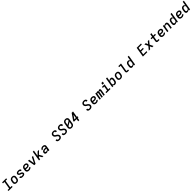

<svg xmlns="http://www.w3.org/2000/svg" viewBox="2342 -7025 13316 13316"><g transform="rotate(-45 9000.0 -367.5)"><path d="M52 0V-92H205L296 -643H155V-735H557V-643H404L313 -92H454V0Z M856 8Q824 8 793 2.5Q762 -3 736 -17.5Q710 -32 690.5 -55.5Q671 -79 662 -107.5Q653 -136 652.5 -168Q652 -200 657 -232L674 -332Q678 -359 688 -386Q698 -413 715.5 -437Q733 -461 757 -479Q781 -497 807.5 -508.5Q834 -520 862 -524Q890 -528 917 -528Q950 -528 981 -522.5Q1012 -517 1038 -502.5Q1064 -488 1083 -464.5Q1102 -441 1111.5 -412.5Q1121 -384 1121.5 -352Q1122 -320 1116 -288L1100 -188Q1095 -161 1085 -134Q1075 -107 1058 -83Q1041 -59 1017 -41Q993 -23 966 -11.5Q939 0 911 4Q883 8 856 8ZM857 -84Q873 -84 889 -87Q905 -90 920.5 -97.5Q936 -105 949 -116.5Q962 -128 971.5 -142Q981 -156 986.5 -171.5Q992 -187 994 -203L1011 -303Q1014 -320 1014 -336.5Q1014 -353 1010.5 -368.5Q1007 -384 998.5 -397.5Q990 -411 977.5 -420Q965 -429 949 -432.5Q933 -436 916 -436Q901 -436 884.5 -433Q868 -430 853 -422.5Q838 -415 824.5 -403.5Q811 -392 802 -378Q793 -364 787.5 -348.5Q782 -333 779 -317L763 -217Q760 -200 759.5 -183.5Q759 -167 762.5 -151.5Q766 -136 774.5 -122.5Q783 -109 795.5 -100Q808 -91 824 -87.5Q840 -84 857 -84Z M1455 8Q1429 8 1404 6Q1379 4 1355.5 -2.5Q1332 -9 1310.5 -19.5Q1289 -30 1273 -47.5Q1257 -65 1250 -88.5Q1243 -112 1247 -137Q1248 -139 1248 -140.5Q1248 -142 1249 -144H1356Q1355 -143 1355 -142.5Q1355 -142 1355 -142Q1353 -130 1358 -120.5Q1363 -111 1371 -104.5Q1379 -98 1389 -94Q1399 -90 1410 -88Q1421 -86 1432 -85Q1443 -84 1455 -84Q1466 -84 1477 -84.5Q1488 -85 1499.5 -87Q1511 -89 1522.5 -92Q1534 -95 1544.5 -100Q1555 -105 1564 -114Q1573 -123 1575 -134Q1577 -145 1573 -155Q1569 -165 1562 -172.5Q1555 -180 1546 -185Q1537 -190 1527.5 -194Q1518 -198 1508 -201Q1498 -204 1488 -207Q1464 -214 1440.5 -223Q1417 -232 1395.5 -244Q1374 -256 1355.5 -271.5Q1337 -287 1323.5 -307.5Q1310 -328 1303.5 -352.5Q1297 -377 1301 -403Q1305 -425 1317.5 -445Q1330 -465 1348 -480Q1366 -495 1387.5 -504.5Q1409 -514 1431 -519Q1453 -524 1475 -526Q1497 -528 1519 -528Q1544 -528 1568 -525.5Q1592 -523 1615 -517Q1638 -511 1659 -500Q1680 -489 1694.5 -471.5Q1709 -454 1715.5 -431Q1722 -408 1718 -383Q1718 -381 1717.5 -379.5Q1717 -378 1717 -376H1610Q1610 -377 1610 -377.5Q1610 -378 1610 -378Q1613 -395 1603.5 -407.5Q1594 -420 1580 -426Q1566 -432 1550.5 -434Q1535 -436 1519 -436Q1508 -436 1497.5 -435.5Q1487 -435 1476.5 -433Q1466 -431 1455 -428Q1444 -425 1434 -420Q1424 -415 1416.5 -406Q1409 -397 1407 -387Q1405 -376 1409 -366Q1413 -356 1420 -348.5Q1427 -341 1435.5 -335.5Q1444 -330 1453.5 -326Q1463 -322 1473 -319Q1483 -316 1493 -313H1494Q1518 -306 1541 -297Q1564 -288 1585.5 -276Q1607 -264 1625.5 -248.5Q1644 -233 1657.5 -213Q1671 -193 1677.5 -168.5Q1684 -144 1680 -118Q1676 -95 1663 -74.5Q1650 -54 1631 -39Q1612 -24 1589.5 -15Q1567 -6 1544.5 -1Q1522 4 1499.5 6Q1477 8 1455 8Z M2075 8Q2042 8 2009.5 3Q1977 -2 1949 -15.5Q1921 -29 1899 -51.5Q1877 -74 1865.5 -103.5Q1854 -133 1853 -166Q1852 -199 1857 -232L1874 -332Q1878 -360 1888.5 -387Q1899 -414 1916.5 -438Q1934 -462 1958 -480Q1982 -498 2009.5 -509Q2037 -520 2065 -524Q2093 -528 2120 -528Q2148 -528 2175.5 -524.5Q2203 -521 2227.5 -511.5Q2252 -502 2273 -486.5Q2294 -471 2307 -449Q2320 -427 2325.5 -400Q2331 -373 2326 -345Q2323 -324 2313 -303.5Q2303 -283 2287.5 -266Q2272 -249 2252 -236.5Q2232 -224 2211 -216.5Q2190 -209 2168.5 -206.5Q2147 -204 2125 -204Q2105 -204 2084.5 -205.5Q2064 -207 2043.5 -207.5Q2023 -208 2002.5 -209Q1982 -210 1962 -213Q1958 -187 1962.5 -161.5Q1967 -136 1983 -117.5Q1999 -99 2024 -91.5Q2049 -84 2075 -84Q2094 -84 2113 -87Q2132 -90 2150.5 -98.5Q2169 -107 2184.5 -120Q2200 -133 2212 -150L2300 -108Q2282 -80 2256.5 -56.5Q2231 -33 2201 -18.5Q2171 -4 2139 2Q2107 8 2075 8ZM2128 -291Q2143 -291 2158 -295Q2173 -299 2186.5 -308Q2200 -317 2209 -330.5Q2218 -344 2221 -358Q2224 -377 2215.5 -393.5Q2207 -410 2192 -419.5Q2177 -429 2158.5 -432.5Q2140 -436 2121 -436Q2105 -436 2088.5 -433.5Q2072 -431 2056 -424Q2040 -417 2026.5 -405.5Q2013 -394 2003 -379.5Q1993 -365 1987.5 -349Q1982 -333 1979 -317L1977 -305Q1996 -302 2015 -301.5Q2034 -301 2053 -299.5Q2072 -298 2090.5 -294.5Q2109 -291 2128 -291Z M2582 0 2483 -520H2599L2654 -173Q2657 -159 2659 -144.5Q2661 -130 2663 -116Q2670 -130 2677 -144.5Q2684 -159 2691 -173L2861 -520H2977L2706 0Z M3046 0 3167 -735H3275L3203 -300L3423 -520H3564L3319 -282L3478 0H3359L3334 -44L3243 -207L3177 -144L3154 0Z M3791 8Q3757 8 3725 -2Q3693 -12 3672.5 -35.5Q3652 -59 3645.5 -92Q3639 -125 3645 -159Q3649 -180 3657 -200.5Q3665 -221 3679.5 -237.5Q3694 -254 3713 -266Q3732 -278 3752 -287Q3772 -296 3793 -301Q3814 -306 3835 -309.5Q3856 -313 3876.5 -314Q3897 -315 3918 -315H4005L4009 -340Q4012 -360 4007.5 -380Q4003 -400 3989 -413Q3975 -426 3955.5 -431Q3936 -436 3915 -436Q3896 -436 3876.5 -432.5Q3857 -429 3839 -419Q3821 -409 3808 -392.5Q3795 -376 3791 -357H3684Q3689 -382 3700 -406Q3711 -430 3728.5 -450.5Q3746 -471 3768.5 -486.5Q3791 -502 3815.5 -511.5Q3840 -521 3865 -524.5Q3890 -528 3915 -528Q3945 -528 3973.5 -524Q4002 -520 4027 -509Q4052 -498 4072.5 -479.5Q4093 -461 4104.5 -436.5Q4116 -412 4117.5 -383Q4119 -354 4114 -325L4061 0H3953L3968 -91Q3968 -91 3968 -91Q3968 -91 3968 -91Q3968 -91 3968 -91Q3968 -91 3968 -91Q3953 -68 3933.5 -48.5Q3914 -29 3890.5 -16Q3867 -3 3841.5 2.5Q3816 8 3791 8ZM3848 -84Q3873 -84 3898 -92.5Q3923 -101 3942.5 -119.5Q3962 -138 3973 -162.5Q3984 -187 3988 -212L3989 -223H3918Q3906 -223 3894.5 -222.5Q3883 -222 3871.5 -221Q3860 -220 3848.5 -218.5Q3837 -217 3825 -214Q3813 -211 3801.5 -207Q3790 -203 3779.5 -196.5Q3769 -190 3762 -179.5Q3755 -169 3753 -158Q3750 -140 3758 -124Q3766 -108 3780 -99Q3794 -90 3812 -87Q3830 -84 3848 -84Z M5055 8Q5027 8 4999.5 5Q4972 2 4946.5 -7Q4921 -16 4899.5 -31Q4878 -46 4864 -67.5Q4850 -89 4845 -116Q4840 -143 4845 -171Q4845 -173 4845.5 -175.5Q4846 -178 4847 -180H4953Q4953 -179 4953 -178Q4953 -177 4953 -175Q4949 -155 4956 -135.5Q4963 -116 4978.5 -104.5Q4994 -93 5014 -88.5Q5034 -84 5055 -84Q5076 -84 5098 -88.5Q5120 -93 5139.5 -104.5Q5159 -116 5172.5 -135.5Q5186 -155 5190 -176Q5194 -199 5187 -220Q5180 -241 5167 -257.5Q5154 -274 5137 -286.5Q5120 -299 5102 -310Q5084 -321 5065.5 -332Q5047 -343 5030 -355.5Q5013 -368 4997.5 -382Q4982 -396 4968.5 -412Q4955 -428 4944.5 -446.5Q4934 -465 4928 -486Q4922 -507 4920 -529Q4918 -551 4922 -574Q4926 -599 4937 -623.5Q4948 -648 4965.5 -668.5Q4983 -689 5006 -704Q5029 -719 5054 -727.5Q5079 -736 5104 -739.5Q5129 -743 5154 -743Q5182 -743 5208.5 -740Q5235 -737 5259.5 -728Q5284 -719 5305 -704Q5326 -689 5339 -667.5Q5352 -646 5356.5 -619.5Q5361 -593 5356 -566Q5356 -564 5355.5 -561.5Q5355 -559 5355 -557H5248Q5248 -558 5248.5 -559.5Q5249 -561 5249 -562Q5252 -581 5246 -599.5Q5240 -618 5226 -630Q5212 -642 5193 -646.5Q5174 -651 5154 -651Q5134 -651 5113 -646.5Q5092 -642 5073.5 -630Q5055 -618 5043 -599Q5031 -580 5027 -559Q5024 -537 5030 -515.5Q5036 -494 5049 -477.5Q5062 -461 5079.5 -448.5Q5097 -436 5115 -425Q5133 -414 5151.5 -403.5Q5170 -393 5187 -380.5Q5204 -368 5219.5 -353.5Q5235 -339 5248.5 -323Q5262 -307 5272.5 -288.5Q5283 -270 5289 -249.5Q5295 -229 5297 -206.5Q5299 -184 5295 -161Q5291 -136 5279.5 -111Q5268 -86 5249.5 -65.5Q5231 -45 5207 -30Q5183 -15 5157.5 -6.5Q5132 2 5106 5Q5080 8 5055 8Z M5655 8Q5627 8 5599.5 5Q5572 2 5546.5 -7Q5521 -16 5499.5 -31Q5478 -46 5464 -67.5Q5450 -89 5445 -116Q5440 -143 5445 -171Q5445 -173 5445.5 -175.5Q5446 -178 5447 -180H5553Q5553 -179 5553 -178Q5553 -177 5553 -175Q5549 -155 5556 -135.5Q5563 -116 5578.5 -104.5Q5594 -93 5614 -88.5Q5634 -84 5655 -84Q5676 -84 5698 -88.5Q5720 -93 5739.5 -104.5Q5759 -116 5772.5 -135.5Q5786 -155 5790 -176Q5794 -199 5787 -220Q5780 -241 5767 -257.5Q5754 -274 5737 -286.5Q5720 -299 5702 -310Q5684 -321 5665.5 -332Q5647 -343 5630 -355.5Q5613 -368 5597.5 -382Q5582 -396 5568.5 -412Q5555 -428 5544.5 -446.5Q5534 -465 5528 -486Q5522 -507 5520 -529Q5518 -551 5522 -574Q5526 -599 5537 -623.5Q5548 -648 5565.5 -668.5Q5583 -689 5606 -704Q5629 -719 5654 -727.5Q5679 -736 5704 -739.5Q5729 -743 5754 -743Q5782 -743 5808.5 -740Q5835 -737 5859.5 -728Q5884 -719 5905 -704Q5926 -689 5939 -667.5Q5952 -646 5956.5 -619.5Q5961 -593 5956 -566Q5956 -564 5955.5 -561.5Q5955 -559 5955 -557H5848Q5848 -558 5848.5 -559.5Q5849 -561 5849 -562Q5852 -581 5846 -599.5Q5840 -618 5826 -630Q5812 -642 5793 -646.5Q5774 -651 5754 -651Q5734 -651 5713 -646.5Q5692 -642 5673.5 -630Q5655 -618 5643 -599Q5631 -580 5627 -559Q5624 -537 5630 -515.5Q5636 -494 5649 -477.5Q5662 -461 5679.5 -448.5Q5697 -436 5715 -425Q5733 -414 5751.5 -403.5Q5770 -393 5787 -380.5Q5804 -368 5819.5 -353.5Q5835 -339 5848.5 -323Q5862 -307 5872.5 -288.5Q5883 -270 5889 -249.5Q5895 -229 5897 -206.5Q5899 -184 5895 -161Q5891 -136 5879.5 -111Q5868 -86 5849.5 -65.5Q5831 -45 5807 -30Q5783 -15 5757.5 -6.5Q5732 2 5706 5Q5680 8 5655 8Z M6256 8Q6224 8 6193 2.5Q6162 -3 6136 -17.5Q6110 -32 6090.5 -55.5Q6071 -79 6062 -107.5Q6053 -136 6052.5 -168Q6052 -200 6057 -232L6109 -547Q6114 -574 6124 -601Q6134 -628 6151.5 -652Q6169 -676 6192.5 -694Q6216 -712 6243 -723.5Q6270 -735 6298 -739Q6326 -743 6353 -743Q6385 -743 6416 -737.5Q6447 -732 6473.5 -717.5Q6500 -703 6519 -679.5Q6538 -656 6547.5 -627.5Q6557 -599 6557 -567Q6557 -535 6552 -503L6500 -188Q6495 -161 6485 -134Q6475 -107 6458 -83Q6441 -59 6417 -41Q6393 -23 6366 -11.5Q6339 0 6311 4Q6283 8 6256 8ZM6184 -344 6443 -498 6446 -518Q6449 -535 6449.5 -551.5Q6450 -568 6446.5 -583.5Q6443 -599 6434.5 -612.5Q6426 -626 6413.5 -635Q6401 -644 6385 -647.5Q6369 -651 6352 -651Q6336 -651 6320 -648Q6304 -645 6288.5 -637.5Q6273 -630 6260 -618.5Q6247 -607 6237.5 -593Q6228 -579 6222.5 -563.5Q6217 -548 6215 -532ZM6257 -84Q6273 -84 6289 -87Q6305 -90 6320.5 -97.5Q6336 -105 6349 -116.5Q6362 -128 6371.5 -142Q6381 -156 6386.5 -171.5Q6392 -187 6394 -203L6425 -391L6166 -237L6163 -217Q6160 -200 6159.5 -183.5Q6159 -167 6162.5 -151.5Q6166 -136 6174.5 -122.5Q6183 -109 6195.5 -100Q6208 -91 6224 -87.5Q6240 -84 6257 -84Z M6885 0 6915 -186H6650L6665 -278L6979 -735H7114L7039 -278H7107L7091 -186H7023L6993 0ZM6789 -278H6931L6976 -549L6963 -530Z M8055 8Q8027 8 7999.5 5Q7972 2 7946.5 -7Q7921 -16 7899.5 -31Q7878 -46 7864 -67.5Q7850 -89 7845 -116Q7840 -143 7845 -171Q7845 -173 7845.5 -175.5Q7846 -178 7847 -180H7953Q7953 -179 7953 -178Q7953 -177 7953 -175Q7949 -155 7956 -135.5Q7963 -116 7978.5 -104.5Q7994 -93 8014 -88.5Q8034 -84 8055 -84Q8076 -84 8098 -88.5Q8120 -93 8139.5 -104.5Q8159 -116 8172.5 -135.5Q8186 -155 8190 -176Q8194 -199 8187 -220Q8180 -241 8167 -257.5Q8154 -274 8137 -286.5Q8120 -299 8102 -310Q8084 -321 8065.5 -332Q8047 -343 8030 -355.5Q8013 -368 7997.5 -382Q7982 -396 7968.5 -412Q7955 -428 7944.5 -446.5Q7934 -465 7928 -486Q7922 -507 7920 -529Q7918 -551 7922 -574Q7926 -599 7937 -623.5Q7948 -648 7965.5 -668.5Q7983 -689 8006 -704Q8029 -719 8054 -727.5Q8079 -736 8104 -739.5Q8129 -743 8154 -743Q8182 -743 8208.5 -740Q8235 -737 8259.5 -728Q8284 -719 8305 -704Q8326 -689 8339 -667.5Q8352 -646 8356.5 -619.5Q8361 -593 8356 -566Q8356 -564 8355.5 -561.5Q8355 -559 8355 -557H8248Q8248 -558 8248.5 -559.5Q8249 -561 8249 -562Q8252 -581 8246 -599.5Q8240 -618 8226 -630Q8212 -642 8193 -646.5Q8174 -651 8154 -651Q8134 -651 8113 -646.5Q8092 -642 8073.5 -630Q8055 -618 8043 -599Q8031 -580 8027 -559Q8024 -537 8030 -515.5Q8036 -494 8049 -477.5Q8062 -461 8079.5 -448.5Q8097 -436 8115 -425Q8133 -414 8151.5 -403.5Q8170 -393 8187 -380.5Q8204 -368 8219.5 -353.5Q8235 -339 8248.5 -323Q8262 -307 8272.5 -288.5Q8283 -270 8289 -249.5Q8295 -229 8297 -206.5Q8299 -184 8295 -161Q8291 -136 8279.5 -111Q8268 -86 8249.5 -65.5Q8231 -45 8207 -30Q8183 -15 8157.5 -6.5Q8132 2 8106 5Q8080 8 8055 8Z M8675 8Q8642 8 8609.5 3Q8577 -2 8549 -15.5Q8521 -29 8499 -51.5Q8477 -74 8465.5 -103.5Q8454 -133 8453 -166Q8452 -199 8457 -232L8474 -332Q8478 -360 8488.5 -387Q8499 -414 8516.5 -438Q8534 -462 8558 -480Q8582 -498 8609.5 -509Q8637 -520 8665 -524Q8693 -528 8720 -528Q8748 -528 8775.5 -524.5Q8803 -521 8827.5 -511.5Q8852 -502 8873 -486.5Q8894 -471 8907 -449Q8920 -427 8925.5 -400Q8931 -373 8926 -345Q8923 -324 8913 -303.5Q8903 -283 8887.5 -266Q8872 -249 8852 -236.5Q8832 -224 8811 -216.5Q8790 -209 8768.5 -206.5Q8747 -204 8725 -204Q8705 -204 8684.5 -205.5Q8664 -207 8643.5 -207.5Q8623 -208 8602.5 -209Q8582 -210 8562 -213Q8558 -187 8562.5 -161.5Q8567 -136 8583 -117.5Q8599 -99 8624 -91.5Q8649 -84 8675 -84Q8694 -84 8713 -87Q8732 -90 8750.5 -98.5Q8769 -107 8784.5 -120Q8800 -133 8812 -150L8900 -108Q8882 -80 8856.5 -56.5Q8831 -33 8801 -18.5Q8771 -4 8739 2Q8707 8 8675 8ZM8728 -291Q8743 -291 8758 -295Q8773 -299 8786.5 -308Q8800 -317 8809 -330.5Q8818 -344 8821 -358Q8824 -377 8815.5 -393.5Q8807 -410 8792 -419.5Q8777 -429 8758.5 -432.5Q8740 -436 8721 -436Q8705 -436 8688.5 -433.5Q8672 -431 8656 -424Q8640 -417 8626.5 -405.5Q8613 -394 8603 -379.5Q8593 -365 8587.5 -349Q8582 -333 8579 -317L8577 -305Q8596 -302 8615 -301.5Q8634 -301 8653 -299.5Q8672 -298 8690.5 -294.5Q8709 -291 8728 -291Z M8998 0 9084 -520H9192L9184 -472Q9192 -484 9202 -495Q9212 -506 9224.5 -513.5Q9237 -521 9251 -524.5Q9265 -528 9278 -528Q9296 -528 9311.5 -522.5Q9327 -517 9337.5 -505.5Q9348 -494 9354 -478.5Q9360 -463 9362 -447Q9370 -463 9380.5 -478Q9391 -493 9405 -505Q9419 -517 9436 -522.5Q9453 -528 9470 -528Q9471 -528 9471 -528Q9471 -528 9471 -528Q9488 -528 9504.5 -522Q9521 -516 9531.5 -503.5Q9542 -491 9547.5 -475Q9553 -459 9555 -442Q9557 -425 9555.5 -407Q9554 -389 9551 -371L9490 0H9382L9446 -389Q9448 -398 9447 -406.5Q9446 -415 9442 -422Q9438 -429 9430 -432.5Q9422 -436 9413 -436Q9405 -436 9396.5 -431.5Q9388 -427 9382 -420Q9376 -413 9372 -404.5Q9368 -396 9365 -387.5Q9362 -379 9360 -370.5Q9358 -362 9356 -354L9298 0H9190L9254 -389Q9256 -398 9255 -406.5Q9254 -415 9249.5 -422Q9245 -429 9237.5 -432.5Q9230 -436 9221 -436Q9212 -436 9204 -431.5Q9196 -427 9190 -420Q9184 -413 9179.5 -404.5Q9175 -396 9172 -387.5Q9169 -379 9167 -370.5Q9165 -362 9164 -354L9106 0Z M9652 0V-92H9813L9869 -428H9735V-520H9992L9921 -92H10054V0ZM9871 -599 9895 -741H10038L10014 -599Z M10494 8Q10468 8 10443.5 2Q10419 -4 10400.5 -19Q10382 -34 10369.5 -55.5Q10357 -77 10352 -101L10335 0H10227L10349 -735H10457L10407 -439Q10422 -460 10441 -477.5Q10460 -495 10483 -506.5Q10506 -518 10530.5 -523Q10555 -528 10578 -528Q10606 -528 10632.5 -520Q10659 -512 10677.5 -494Q10696 -476 10706.5 -451Q10717 -426 10720.5 -399Q10724 -372 10722.5 -344Q10721 -316 10716 -288L10700 -188Q10696 -163 10688 -138.5Q10680 -114 10667 -91Q10654 -68 10635 -48.5Q10616 -29 10593 -16Q10570 -3 10544.5 2.5Q10519 8 10494 8ZM10466 -84Q10489 -84 10512.5 -92Q10536 -100 10553.5 -117.5Q10571 -135 10580.5 -157.5Q10590 -180 10594 -203L10611 -303Q10614 -320 10614.5 -336Q10615 -352 10611.5 -367.5Q10608 -383 10600.5 -396.5Q10593 -410 10581 -419.5Q10569 -429 10553 -432.5Q10537 -436 10521 -436Q10499 -436 10476 -429.5Q10453 -423 10434 -408.5Q10415 -394 10404 -372.5Q10393 -351 10389 -329L10373 -229Q10370 -211 10369 -193.5Q10368 -176 10371.5 -159.5Q10375 -143 10382.5 -128.5Q10390 -114 10402.5 -103.5Q10415 -93 10431.5 -88.5Q10448 -84 10466 -84Z M11056 8Q11024 8 10993 2.5Q10962 -3 10936 -17.5Q10910 -32 10890.5 -55.5Q10871 -79 10862 -107.5Q10853 -136 10852.5 -168Q10852 -200 10857 -232L10874 -332Q10878 -359 10888 -386Q10898 -413 10915.5 -437Q10933 -461 10957 -479Q10981 -497 11007.5 -508.5Q11034 -520 11062 -524Q11090 -528 11117 -528Q11150 -528 11181 -522.5Q11212 -517 11238 -502.5Q11264 -488 11283 -464.5Q11302 -441 11311.5 -412.5Q11321 -384 11321.5 -352Q11322 -320 11316 -288L11300 -188Q11295 -161 11285 -134Q11275 -107 11258 -83Q11241 -59 11217 -41Q11193 -23 11166 -11.5Q11139 0 11111 4Q11083 8 11056 8ZM11057 -84Q11073 -84 11089 -87Q11105 -90 11120.5 -97.5Q11136 -105 11149 -116.5Q11162 -128 11171.5 -142Q11181 -156 11186.5 -171.5Q11192 -187 11194 -203L11211 -303Q11214 -320 11214 -336.5Q11214 -353 11210.5 -368.5Q11207 -384 11198.5 -397.5Q11190 -411 11177.5 -420Q11165 -429 11149 -432.5Q11133 -436 11116 -436Q11101 -436 11084.5 -433Q11068 -430 11053 -422.5Q11038 -415 11024.5 -403.5Q11011 -392 11002 -378Q10993 -364 10987.5 -348.5Q10982 -333 10979 -317L10963 -217Q10960 -200 10959.5 -183.5Q10959 -167 10962.5 -151.5Q10966 -136 10974.5 -122.5Q10983 -109 10995.5 -100Q11008 -91 11024 -87.5Q11040 -84 11057 -84Z M11752 0Q11730 0 11709 -3.5Q11688 -7 11670 -17Q11652 -27 11639 -42.5Q11626 -58 11619.5 -77.5Q11613 -97 11613 -118.5Q11613 -140 11617 -162L11696 -643H11555V-735H11819L11722 -147Q11720 -138 11720 -128.5Q11720 -119 11723.5 -110.5Q11727 -102 11735 -97Q11743 -92 11752 -92H11870V0Z M12195 8Q12167 8 12140.5 0Q12114 -8 12095.5 -26Q12077 -44 12067 -69Q12057 -94 12053 -121Q12049 -148 12051 -176Q12053 -204 12057 -232L12074 -332Q12078 -357 12085.5 -381.5Q12093 -406 12106 -429Q12119 -452 12138 -471.5Q12157 -491 12180.5 -504Q12204 -517 12229 -522.5Q12254 -528 12279 -528Q12305 -528 12329.5 -522Q12354 -516 12373 -501Q12392 -486 12404 -464.5Q12416 -443 12422 -419L12474 -735H12582L12461 0H12353L12366 -81Q12352 -60 12332.5 -42.5Q12313 -25 12290.5 -13.5Q12268 -2 12243.5 3Q12219 8 12195 8ZM12253 -84Q12275 -84 12297.5 -90.5Q12320 -97 12339 -111.5Q12358 -126 12369.5 -147.5Q12381 -169 12384 -191L12401 -291Q12404 -309 12404.5 -326.5Q12405 -344 12402 -360.5Q12399 -377 12391.5 -391.5Q12384 -406 12371 -416.5Q12358 -427 12341.5 -431.5Q12325 -436 12307 -436Q12285 -436 12261.5 -428Q12238 -420 12220 -402.5Q12202 -385 12192.5 -362.5Q12183 -340 12179 -317L12163 -217Q12160 -200 12159.5 -184Q12159 -168 12162 -152.5Q12165 -137 12172.5 -123.5Q12180 -110 12192.5 -100.5Q12205 -91 12220.5 -87.5Q12236 -84 12253 -84Z M13235 0 13357 -735H13782L13767 -643H13449L13414 -428H13666L13651 -336H13398L13358 -92H13676L13661 0Z M13812 0 14028 -265 13898 -520H14029L14100 -356L14230 -520H14361L14146 -255L14275 0H14144L14073 -164L13943 0Z M14723 0Q14702 0 14682 -3.5Q14662 -7 14645 -16Q14628 -25 14615.5 -40Q14603 -55 14597 -74Q14591 -93 14591 -113.5Q14591 -134 14594 -155L14639 -428H14505V-520H14655L14690 -735H14798L14763 -520H14939V-428H14747L14700 -140Q14698 -132 14698 -124Q14698 -116 14700.5 -108.5Q14703 -101 14709 -96.5Q14715 -92 14723 -92H14861V0Z M15275 8Q15242 8 15209.5 3Q15177 -2 15149 -15.5Q15121 -29 15099 -51.5Q15077 -74 15065.5 -103.5Q15054 -133 15053 -166Q15052 -199 15057 -232L15074 -332Q15078 -360 15088.5 -387Q15099 -414 15116.5 -438Q15134 -462 15158 -480Q15182 -498 15209.5 -509Q15237 -520 15265 -524Q15293 -528 15320 -528Q15348 -528 15375.5 -524.5Q15403 -521 15427.5 -511.5Q15452 -502 15473 -486.5Q15494 -471 15507 -449Q15520 -427 15525.5 -400Q15531 -373 15526 -345Q15523 -324 15513 -303.5Q15503 -283 15487.5 -266Q15472 -249 15452 -236.5Q15432 -224 15411 -216.5Q15390 -209 15368.5 -206.5Q15347 -204 15325 -204Q15305 -204 15284.5 -205.5Q15264 -207 15243.5 -207.5Q15223 -208 15202.5 -209Q15182 -210 15162 -213Q15158 -187 15162.5 -161.5Q15167 -136 15183 -117.5Q15199 -99 15224 -91.5Q15249 -84 15275 -84Q15294 -84 15313 -87Q15332 -90 15350.5 -98.5Q15369 -107 15384.5 -120Q15400 -133 15412 -150L15500 -108Q15482 -80 15456.5 -56.5Q15431 -33 15401 -18.5Q15371 -4 15339 2Q15307 8 15275 8ZM15328 -291Q15343 -291 15358 -295Q15373 -299 15386.5 -308Q15400 -317 15409 -330.5Q15418 -344 15421 -358Q15424 -377 15415.5 -393.5Q15407 -410 15392 -419.5Q15377 -429 15358.5 -432.5Q15340 -436 15321 -436Q15305 -436 15288.5 -433.5Q15272 -431 15256 -424Q15240 -417 15226.5 -405.5Q15213 -394 15203 -379.5Q15193 -365 15187.5 -349Q15182 -333 15179 -317L15177 -305Q15196 -302 15215 -301.5Q15234 -301 15253 -299.5Q15272 -298 15290.5 -294.5Q15309 -291 15328 -291Z M15627 0 15713 -520H15821L15808 -440Q15821 -461 15840 -478.5Q15859 -496 15881 -507Q15903 -518 15926.5 -523Q15950 -528 15973 -528Q16001 -528 16027 -520Q16053 -512 16071 -493.5Q16089 -475 16099 -450.5Q16109 -426 16112.5 -399Q16116 -372 16114.5 -344Q16113 -316 16108 -288L16061 0H15953L16003 -303Q16005 -319 16006 -335.5Q16007 -352 16004 -367Q16001 -382 15994 -395.5Q15987 -409 15975 -418.5Q15963 -428 15947.5 -432Q15932 -436 15916 -436Q15894 -436 15872 -429.5Q15850 -423 15831.5 -408Q15813 -393 15803 -372Q15793 -351 15789 -329L15735 0Z M16395 8Q16367 8 16340.5 0Q16314 -8 16295.5 -26Q16277 -44 16267 -69Q16257 -94 16253 -121Q16249 -148 16251 -176Q16253 -204 16257 -232L16274 -332Q16278 -357 16285.5 -381.5Q16293 -406 16306 -429Q16319 -452 16338 -471.5Q16357 -491 16380.5 -504Q16404 -517 16429 -522.5Q16454 -528 16479 -528Q16505 -528 16529.5 -522Q16554 -516 16573 -501Q16592 -486 16604 -464.5Q16616 -443 16622 -419L16674 -735H16782L16661 0H16553L16566 -81Q16552 -60 16532.5 -42.5Q16513 -25 16490.5 -13.5Q16468 -2 16443.5 3Q16419 8 16395 8ZM16453 -84Q16475 -84 16497.5 -90.5Q16520 -97 16539 -111.5Q16558 -126 16569.5 -147.5Q16581 -169 16584 -191L16601 -291Q16604 -309 16604.5 -326.5Q16605 -344 16602 -360.5Q16599 -377 16591.5 -391.5Q16584 -406 16571 -416.5Q16558 -427 16541.5 -431.5Q16525 -436 16507 -436Q16485 -436 16461.5 -428Q16438 -420 16420 -402.5Q16402 -385 16392.5 -362.5Q16383 -340 16379 -317L16363 -217Q16360 -200 16359.5 -184Q16359 -168 16362 -152.5Q16365 -137 16372.5 -123.5Q16380 -110 16392.5 -100.5Q16405 -91 16420.5 -87.5Q16436 -84 16453 -84Z M17075 8Q17042 8 17009.5 3Q16977 -2 16949 -15.5Q16921 -29 16899 -51.5Q16877 -74 16865.5 -103.5Q16854 -133 16853 -166Q16852 -199 16857 -232L16874 -332Q16878 -360 16888.5 -387Q16899 -414 16916.5 -438Q16934 -462 16958 -480Q16982 -498 17009.5 -509Q17037 -520 17065 -524Q17093 -528 17120 -528Q17148 -528 17175.5 -524.5Q17203 -521 17227.5 -511.5Q17252 -502 17273 -486.5Q17294 -471 17307 -449Q17320 -427 17325.5 -400Q17331 -373 17326 -345Q17323 -324 17313 -303.5Q17303 -283 17287.5 -266Q17272 -249 17252 -236.5Q17232 -224 17211 -216.5Q17190 -209 17168.5 -206.5Q17147 -204 17125 -204Q17105 -204 17084.5 -205.5Q17064 -207 17043.5 -207.5Q17023 -208 17002.5 -209Q16982 -210 16962 -213Q16958 -187 16962.5 -161.5Q16967 -136 16983 -117.5Q16999 -99 17024 -91.5Q17049 -84 17075 -84Q17094 -84 17113 -87Q17132 -90 17150.5 -98.5Q17169 -107 17184.5 -120Q17200 -133 17212 -150L17300 -108Q17282 -80 17256.5 -56.5Q17231 -33 17201 -18.5Q17171 -4 17139 2Q17107 8 17075 8ZM17128 -291Q17143 -291 17158 -295Q17173 -299 17186.5 -308Q17200 -317 17209 -330.5Q17218 -344 17221 -358Q17224 -377 17215.5 -393.5Q17207 -410 17192 -419.5Q17177 -429 17158.5 -432.5Q17140 -436 17121 -436Q17105 -436 17088.5 -433.5Q17072 -431 17056 -424Q17040 -417 17026.5 -405.5Q17013 -394 17003 -379.5Q16993 -365 16987.5 -349Q16982 -333 16979 -317L16977 -305Q16996 -302 17015 -301.5Q17034 -301 17053 -299.5Q17072 -298 17090.5 -294.5Q17109 -291 17128 -291Z M17595 8Q17567 8 17540.5 0Q17514 -8 17495.5 -26Q17477 -44 17467 -69Q17457 -94 17453 -121Q17449 -148 17451 -176Q17453 -204 17457 -232L17474 -332Q17478 -357 17485.5 -381.5Q17493 -406 17506 -429Q17519 -452 17538 -471.5Q17557 -491 17580.5 -504Q17604 -517 17629 -522.5Q17654 -528 17679 -528Q17705 -528 17729.5 -522Q17754 -516 17773 -501Q17792 -486 17804 -464.5Q17816 -443 17822 -419L17874 -735H17982L17861 0H17753L17766 -81Q17752 -60 17732.5 -42.5Q17713 -25 17690.5 -13.5Q17668 -2 17643.5 3Q17619 8 17595 8ZM17653 -84Q17675 -84 17697.5 -90.5Q17720 -97 17739 -111.5Q17758 -126 17769.5 -147.5Q17781 -169 17784 -191L17801 -291Q17804 -309 17804.5 -326.5Q17805 -344 17802 -360.5Q17799 -377 17791.5 -391.5Q17784 -406 17771 -416.5Q17758 -427 17741.5 -431.5Q17725 -436 17707 -436Q17685 -436 17661.5 -428Q17638 -420 17620 -402.5Q17602 -385 17592.5 -362.5Q17583 -340 17579 -317L17563 -217Q17560 -200 17559.5 -184Q17559 -168 17562 -152.5Q17565 -137 17572.5 -123.5Q17580 -110 17592.5 -100.5Q17605 -91 17620.5 -87.5Q17636 -84 17653 -84Z"/></g></svg>

Font: Iosevka SS04 Semibold Extended
Style: Italic
Weight: 600
Width: 7
Italic angle: -9°
Monospace: yes
Designer: Belleve Invis
Foundry: Belleve Invis
Version: Version 19.0.0; ttfautohint (v1.8.4)